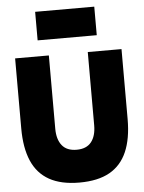

<svg xmlns="http://www.w3.org/2000/svg" viewBox="-61 -969 774 1032"><g transform="rotate(-5 326.0 -453.5)"><path d="M326 14Q227 14 163.5 -21.5Q100 -57 69.5 -127.5Q39 -198 39 -303V-681H221V-286Q221 -228 247 -195.5Q273 -163 326 -163Q379 -163 405 -195.5Q431 -228 431 -286V-681H613V-303Q613 -198 582.5 -127.5Q552 -57 489 -21.5Q426 14 326 14ZM487 -767H168V-921H487Z"/></g></svg>

Font: Gabarito Black
Style: Regular
Weight: 900
Designer: Leandro Assis / Alvaro Franca / Felipe Casaprima
Foundry: Naipe Foundry
Version: Version 1.000